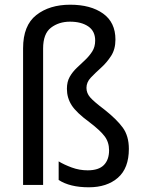

<svg xmlns="http://www.w3.org/2000/svg" viewBox="-20 -785 607 815"><path d="M470 -617Q470 -576 451.5 -547.5Q433 -519 408.5 -497Q384 -475 365.5 -455.5Q347 -436 347 -412Q347 -390 362.5 -372Q378 -354 423 -320Q475 -279 501 -243.5Q527 -208 527 -153Q527 -71 480.5 -30.5Q434 10 357 10Q277 10 229 -21V-100Q252 -86 284.5 -74Q317 -62 352 -62Q399 -62 421 -84.5Q443 -107 443 -147Q443 -181 424.5 -206Q406 -231 360 -266Q304 -307 284 -338.5Q264 -370 264 -408Q264 -438 276 -459Q288 -480 306 -497Q324 -514 341.5 -530.5Q359 -547 371.5 -566.5Q384 -586 384 -613Q384 -653 354.5 -673Q325 -693 277 -693Q230 -693 196.5 -667.5Q163 -642 163 -579V0H78V-580Q78 -677 134 -721Q190 -765 278 -765Q365 -765 417.5 -727.5Q470 -690 470 -617Z"/></svg>

Font: Noto Sans Ethiopic SemCond
Style: Regular
Weight: 400
Width: 4
Designer: Monotype Design Team
Foundry: Monotype Imaging Inc.
Version: Version 2.102; ttfautohint (v1.8.4.7-5d5b)